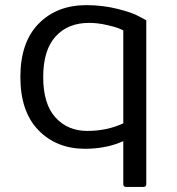

<svg xmlns="http://www.w3.org/2000/svg" viewBox="-20 -570 695 755"><path d="M131.1 -58.1C178.5 -9.3 239.7 15.1 314.9 15.1C371.6 14.8 421.5 4.7 464.8 -15.1V154.8C465.2 161.6 468.6 165 475.1 165H544.9C551.8 164.7 555.2 161.3 555.2 154.8V-490.2L527.8 -504.9C510.6 -515 482.3 -525 442.9 -534.9C403.5 -544.8 362.5 -549.8 319.8 -549.8C242 -549.8 179.3 -525.4 131.6 -476.6C83.9 -427.7 60.1 -358 60.1 -267.3C60.1 -176.7 83.7 -106.9 131.1 -58.1ZM198.5 -426.5C230.9 -462.2 274.7 -480 330.1 -480C351.9 -480 374.2 -477.5 397 -472.4C419.8 -467.4 436.8 -462.6 448 -458C459.2 -453.5 464.8 -450.8 464.8 -450.2V-85C421.9 -65.1 374.7 -55.2 323.2 -55.2C271.8 -55.2 230.1 -72.8 198 -108.2C165.9 -143.5 149.9 -196.5 149.9 -267.1C149.9 -337.7 166.1 -390.9 198.5 -426.5Z"/></svg>

Font: Numans
Style: Regular
Weight: 400
Designer: Jovanny Lemonad
Foundry: Jovanny Lemonad
Version: Version 001.001